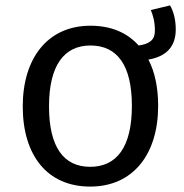

<svg xmlns="http://www.w3.org/2000/svg" viewBox="-20 -676 678 709"><path d="M629 -567C629 -606 620 -635 608 -656L537 -639C545 -618 552 -598 552 -562C552 -530 534 -514 492 -508C450 -555 391 -581 314 -581C156 -581 64 -461 64 -283C64 -103 154 13 313 13C472 13 564 -107 564 -285C564 -352 552 -410 528 -456C593 -467 629 -503 629 -567ZM313 -60C215 -60 161 -133 161 -283C161 -435 217 -508 314 -508C413 -508 467 -435 467 -285C467 -133 411 -60 313 -60Z"/></svg>

Font: Glow Sans SC Normal Book
Style: Regular
Weight: 500
Designer: Ryoko NISHIZUKA (kana, bopomofo & ideographs); Paul D. Hunt (Latin, Greek & Cyrillic); Sandoll Communications, Soo-young
Version: Version 0.93